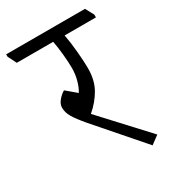

<svg xmlns="http://www.w3.org/2000/svg" viewBox="-194 -729 760 850"><g transform="rotate(-30 186.0 -303.5)"><path d="M399 -583H239Q247 -541 251.5 -489.5Q256 -438 256 -406Q256 -345 231.5 -302Q207 -259 166 -224L375 2L333 33L131 -199Q97 -239 83 -263Q69 -287 69 -311Q69 -330 84 -347.5Q99 -365 115 -374L166 -331Q179 -352 187 -381.5Q195 -411 195 -442Q195 -471 191 -512.5Q187 -554 181 -584H-5L-27 -628V-640H376L399 -597Z"/></g></svg>

Font: Martel Light
Style: Regular
Weight: 300
Designer: Dan Reynolds
Foundry: Dan Reynolds
Version: Version 1.001; ttfautohint (v1.1) -l 5 -r 5 -G 72 -x 0 -D la